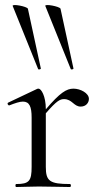

<svg xmlns="http://www.w3.org/2000/svg" viewBox="-20 -751 404 771"><path d="M45 0C68 0 101 -2 136 -2C183 -2 229 0 261 0C266 0 266 -12 261 -12C179 -12 164 -24 164 -81V-296C207 -346 221 -353 237 -353C270 -353 276 -323 304 -323C325 -323 337 -338 337 -354C337 -377 303 -395 275 -395C247 -395 221 -379 164 -312V-313C164 -366 145 -395 135 -395C133 -395 131 -395 129 -394L13 -339C7 -336 13 -326 18 -328C41 -337 59 -343 72 -343C98 -343 107 -323 107 -279V-81C107 -24 97 -12 45 -12C41 -12 41 0 45 0ZM162 -727 264 -474C265 -470 276 -473 275 -476L223 -716C220 -725 158 -737 162 -727ZM31 -727 133 -474C134 -470 145 -473 144 -476L92 -716C89 -725 27 -737 31 -727Z"/></svg>

Font: Cormorant Garamond
Style: Regular
Weight: 400
Designer: Christian Thalmann (Catharsis Fonts)
Foundry: Catharsis Fonts
Version: Version 4.002;Glyphs 3.4 (3410)